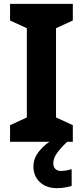

<svg xmlns="http://www.w3.org/2000/svg" viewBox="-20 -734 429 994"><path d="M357 0H32V-86L119 -126V-588L32 -628V-714H357V-628L270 -588V-126L357 -86ZM256 111Q256 131 267 141Q278 151 295 151Q311 151 326 148Q341 145 351 142V229Q335 233 317 236.5Q299 240 275 240Q219 240 186 208.5Q153 177 153 128Q153 84 185 46Q217 8 263 -17L328 0Q294 32 275 58.5Q256 85 256 111Z"/></svg>

Font: Noto Sans Vithkuqi
Style: Bold
Weight: 700
Version: Version 1.001; ttfautohint (v1.8.4.7-5d5b)